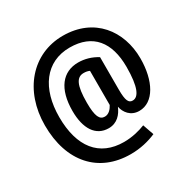

<svg xmlns="http://www.w3.org/2000/svg" viewBox="-199 -892 1282 1296"><g transform="rotate(-30 442.5 -244.0)"><path d="M456 -497C335 -497 260 -405 260 -232C260 -95 314 -9 415 -9C481 -9 519 -54 540 -104C549 -57 585 -7 652 -7C765 -7 835 -137 835 -311C835 -526 701 -705 457 -705C218 -705 50 -511 50 -241C50 44 208 217 456 217C533 217 599 200 655 176L625 90C580 108 521 123 458 123C266 123 162 -9 162 -241C162 -463 269 -613 457 -613C638 -613 725 -499 725 -309C725 -149 693 -90 648 -90C617 -90 603 -114 603 -202V-454C557 -483 506 -497 456 -497ZM431 -90C391 -90 372 -125 372 -232C372 -370 399 -417 453 -417C471 -417 485 -414 498 -408V-142C485 -117 463 -90 431 -90Z"/></g></svg>

Font: Fira Sans Condensed Medium
Style: Regular
Weight: 500
Width: 3
Designer: Carrois Corporate & Edenspiekermann AG
Foundry: Carrois Corporate GbR & Edenspiekermann AG
Version: Version 4.202;PS 004.202;hotconv 1.0.88;makeotf.lib2.5.64775